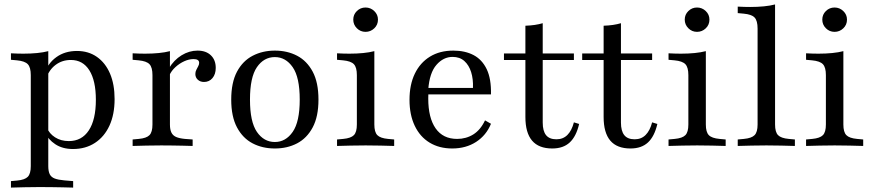

<svg xmlns="http://www.w3.org/2000/svg" viewBox="-20 -653 3904 859"><path d="M157.3 183.9Q119.4 183.9 89.9 184.7Q60.5 185.5 29 186.3V157.3L56.5 154.8Q91.1 151.6 104.4 137.9Q117.7 124.2 117.7 90.3V-206.5H196V90.3Q196 112.9 202.4 126.2Q208.9 139.5 224.6 145.6Q240.3 151.6 267.7 154L307.3 157.3V186.3Q283.1 185.5 259.7 185.1Q236.3 184.7 211.3 184.3Q186.3 183.9 157.3 183.9ZM324.2 -425Q375.8 -425 413.7 -398.4Q451.6 -371.8 472.2 -323.8Q492.7 -275.8 492.7 -209.7Q492.7 -141.1 469.8 -91.1Q446.8 -41.1 404.8 -13.7Q362.9 13.7 306.5 13.7Q259.7 13.7 227.4 -7.7Q195.2 -29 181.5 -60.5L190.3 -81.5Q200 -55.6 226.2 -38.7Q252.4 -21.8 287.9 -21.8Q346 -21.8 377.4 -69.8Q408.9 -117.7 408.9 -206.5Q408.9 -291.9 379.8 -338.3Q350.8 -384.7 296.8 -384.7Q258.1 -384.7 229 -362.9Q200 -341.1 187.9 -304.8L179.8 -324.2Q193.5 -369.4 231.9 -397.2Q270.2 -425 324.2 -425ZM117.7 -206.5V-316.9Q117.7 -351.6 104.4 -365.7Q91.1 -379.8 55.6 -383.1L29 -385.5V-414.5Q45.2 -413.7 58.1 -413.3Q71 -412.9 84.7 -412.9Q117.7 -412.9 146 -415.7Q174.2 -418.5 196 -424.2V-414.5V-206.5Z M701.6 -2.4Q663.7 -2.4 634.3 -1.6Q604.8 -0.8 573.4 0V-29L600.8 -31.5Q635.5 -34.7 648.8 -48.4Q662.1 -62.1 662.1 -96V-206.5H740.3V-96Q740.3 -73.4 746.8 -60.1Q753.2 -46.8 767.7 -40.3Q782.3 -33.9 807.3 -31.5L841.9 -29V0Q819.4 -0.8 797.2 -1.2Q775 -1.6 752 -2Q729 -2.4 701.6 -2.4ZM662.1 -206.5V-316.9Q662.1 -351.6 648.8 -365.7Q635.5 -379.8 600 -383.1L573.4 -385.5V-414.5Q589.5 -413.7 602.4 -413.3Q615.3 -412.9 629 -412.9Q662.1 -412.9 690.3 -415.7Q718.5 -418.5 740.3 -424.2V-414.5V-206.5ZM892.7 -286.3Q875.8 -286.3 864.9 -296.4Q854 -306.5 854 -321.8Q854 -332.3 858.5 -340.7Q862.9 -349.2 866.9 -356.9Q871 -364.5 871 -371.8Q871 -388.7 846 -388.7Q825.8 -388.7 804.4 -379Q783.1 -369.4 764.9 -352.8Q746.8 -336.3 737.9 -316.1L735.5 -346.8Q758.1 -384.7 792.3 -405.6Q826.6 -426.6 863.7 -426.6Q901.6 -426.6 923.4 -405.6Q945.2 -384.7 945.2 -349.2Q945.2 -321 930.6 -303.6Q916.1 -286.3 892.7 -286.3Z M1209.7 11.3Q1154 11.3 1110.1 -11.7Q1066.1 -34.7 1040.3 -83.1Q1014.5 -131.5 1014.5 -207.3Q1014.5 -283.9 1040.3 -332.3Q1066.1 -380.6 1110.5 -403.6Q1154.8 -426.6 1209.7 -426.6Q1265.3 -426.6 1309.3 -403.6Q1353.2 -380.6 1379 -332.3Q1404.8 -283.9 1404.8 -207.3Q1404.8 -131.5 1379 -83.1Q1353.2 -34.7 1309.3 -11.7Q1265.3 11.3 1209.7 11.3ZM1209.7 -17.7Q1258.1 -17.7 1289.5 -62.9Q1321 -108.1 1321 -207.3Q1321 -307.3 1289.5 -352.4Q1258.1 -397.6 1209.7 -397.6Q1160.5 -397.6 1129.4 -352.4Q1098.4 -307.3 1098.4 -207.3Q1098.4 -108.1 1129.4 -62.9Q1160.5 -17.7 1209.7 -17.7Z M1576.6 -206.5V-316.9Q1576.6 -351.6 1563.3 -365.7Q1550 -379.8 1514.5 -383.1L1487.9 -385.5V-414.5Q1504 -413.7 1516.9 -413.3Q1529.8 -412.9 1543.5 -412.9Q1576.6 -412.9 1604.8 -415.7Q1633.1 -418.5 1654.8 -424.2V-414.5V-206.5ZM1616.1 -2.4Q1578.2 -2.4 1548.8 -1.6Q1519.4 -0.8 1487.9 0V-29L1515.3 -31.5Q1550 -34.7 1563.3 -48.4Q1576.6 -62.1 1576.6 -96V-206.5H1654.8V-96Q1654.8 -62.1 1668.1 -48.4Q1681.5 -34.7 1716.1 -31.5L1743.5 -29V0Q1712.1 -0.8 1682.7 -1.6Q1653.2 -2.4 1616.1 -2.4ZM1615.3 -510.5Q1592.7 -510.5 1576.6 -526.6Q1560.5 -542.7 1560.5 -565.3Q1560.5 -587.9 1576.6 -603.6Q1592.7 -619.4 1615.3 -619.4Q1637.9 -619.4 1654.4 -603.6Q1671 -587.9 1671 -565.3Q1671 -541.9 1654.4 -526.2Q1637.9 -510.5 1615.3 -510.5Z M2003.2 11.3Q1945.2 11.3 1902 -14.9Q1858.9 -41.1 1835.5 -90.3Q1812.1 -139.5 1812.1 -206.5Q1812.1 -274.2 1835.9 -323.4Q1859.7 -372.6 1903.6 -399.6Q1947.6 -426.6 2008.1 -426.6Q2060.5 -426.6 2098.8 -406.5Q2137.1 -386.3 2157.7 -343.1Q2178.2 -300 2176.6 -230.6H1863.7L1862.9 -259.7H2096Q2097.6 -299.2 2087.9 -330.2Q2078.2 -361.3 2057.7 -379.8Q2037.1 -398.4 2004.8 -398.4Q1963.7 -398.4 1932.7 -362.9Q1901.6 -327.4 1896 -252.4L1897.6 -250.8Q1896.8 -241.9 1896.4 -232.3Q1896 -222.6 1896 -212.1Q1896 -125.8 1929 -78.6Q1962.1 -31.5 2025 -31.5Q2065.3 -31.5 2097.6 -51.6Q2129.8 -71.8 2150 -114.5L2176.6 -99.2Q2155.6 -47.6 2110.1 -18.1Q2064.5 11.3 2003.2 11.3Z M2450.8 11.3Q2390.3 11.3 2360.5 -23.8Q2330.6 -58.9 2330.6 -129.8V-206.5H2408.1V-104.8Q2408.1 -66.9 2423 -48.4Q2437.9 -29.8 2469.4 -29.8Q2499.2 -29.8 2518.5 -49.2Q2537.9 -68.5 2547.6 -105.6L2571 -98.4Q2558.1 -42.7 2529 -15.7Q2500 11.3 2450.8 11.3ZM2330.6 -206.5V-537.9Q2353.2 -538.7 2372.6 -541.5Q2391.9 -544.4 2408.1 -549.2V-206.5ZM2234.7 -384.7V-413.7H2547.6V-384.7Z M2800.8 11.3Q2740.3 11.3 2710.5 -23.8Q2680.6 -58.9 2680.6 -129.8V-206.5H2758.1V-104.8Q2758.1 -66.9 2773 -48.4Q2787.9 -29.8 2819.4 -29.8Q2849.2 -29.8 2868.5 -49.2Q2887.9 -68.5 2897.6 -105.6L2921 -98.4Q2908.1 -42.7 2879 -15.7Q2850 11.3 2800.8 11.3ZM2680.6 -206.5V-537.9Q2703.2 -538.7 2722.6 -541.5Q2741.9 -544.4 2758.1 -549.2V-206.5ZM2584.7 -384.7V-413.7H2897.6V-384.7Z M3059.7 -206.5V-316.9Q3059.7 -351.6 3046.4 -365.7Q3033.1 -379.8 2997.6 -383.1L2971 -385.5V-414.5Q2987.1 -413.7 3000 -413.3Q3012.9 -412.9 3026.6 -412.9Q3059.7 -412.9 3087.9 -415.7Q3116.1 -418.5 3137.9 -424.2V-414.5V-206.5ZM3099.2 -2.4Q3061.3 -2.4 3031.9 -1.6Q3002.4 -0.8 2971 0V-29L2998.4 -31.5Q3033.1 -34.7 3046.4 -48.4Q3059.7 -62.1 3059.7 -96V-206.5H3137.9V-96Q3137.9 -62.1 3151.2 -48.4Q3164.5 -34.7 3199.2 -31.5L3226.6 -29V0Q3195.2 -0.8 3165.7 -1.6Q3136.3 -2.4 3099.2 -2.4ZM3098.4 -510.5Q3075.8 -510.5 3059.7 -526.6Q3043.5 -542.7 3043.5 -565.3Q3043.5 -587.9 3059.7 -603.6Q3075.8 -619.4 3098.4 -619.4Q3121 -619.4 3137.5 -603.6Q3154 -587.9 3154 -565.3Q3154 -541.9 3137.5 -526.2Q3121 -510.5 3098.4 -510.5Z M3408.9 -2.4Q3371 -2.4 3341.5 -1.6Q3312.1 -0.8 3280.6 0V-29L3308.1 -31.5Q3342.7 -34.7 3356 -48.4Q3369.4 -62.1 3369.4 -96V-206.5H3447.6V-96Q3447.6 -62.1 3460.9 -48.4Q3474.2 -34.7 3508.9 -31.5L3536.3 -29V0Q3504.8 -0.8 3475.4 -1.6Q3446 -2.4 3408.9 -2.4ZM3369.4 -206.5V-525Q3369.4 -560.5 3356 -574.6Q3342.7 -588.7 3307.3 -591.9L3280.6 -594.4V-623.4Q3296.8 -622.6 3309.7 -622.2Q3322.6 -621.8 3336.3 -621.8Q3369.4 -621.8 3397.6 -624.6Q3425.8 -627.4 3447.6 -633.1V-623.4V-206.5Z M3675 -206.5V-316.9Q3675 -351.6 3661.7 -365.7Q3648.4 -379.8 3612.9 -383.1L3586.3 -385.5V-414.5Q3602.4 -413.7 3615.3 -413.3Q3628.2 -412.9 3641.9 -412.9Q3675 -412.9 3703.2 -415.7Q3731.5 -418.5 3753.2 -424.2V-414.5V-206.5ZM3714.5 -2.4Q3676.6 -2.4 3647.2 -1.6Q3617.7 -0.8 3586.3 0V-29L3613.7 -31.5Q3648.4 -34.7 3661.7 -48.4Q3675 -62.1 3675 -96V-206.5H3753.2V-96Q3753.2 -62.1 3766.5 -48.4Q3779.8 -34.7 3814.5 -31.5L3841.9 -29V0Q3810.5 -0.8 3781 -1.6Q3751.6 -2.4 3714.5 -2.4ZM3713.7 -510.5Q3691.1 -510.5 3675 -526.6Q3658.9 -542.7 3658.9 -565.3Q3658.9 -587.9 3675 -603.6Q3691.1 -619.4 3713.7 -619.4Q3736.3 -619.4 3752.8 -603.6Q3769.4 -587.9 3769.4 -565.3Q3769.4 -541.9 3752.8 -526.2Q3736.3 -510.5 3713.7 -510.5Z"/></svg>

Font: Playfair 5pt SemiExpanded Light
Style: Regular
Weight: 400
Version: Version 2.203